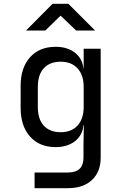

<svg xmlns="http://www.w3.org/2000/svg" viewBox="-20 -805 640 1005"><path d="M161 180V98H336Q417 98 417 20V-50L419 -150H417Q412 -97 372.5 -66Q333 -35 271 -35Q186 -35 137 -90.5Q88 -146 88 -240V-356Q88 -450 137 -505Q186 -560 271 -560Q333 -560 372.5 -529Q412 -498 417 -445H418V-550H507V20Q507 94 461.5 137Q416 180 335 180ZM298 -113Q354 -113 386 -148Q418 -183 418 -245V-350Q418 -412 386 -447Q354 -482 298 -482Q241 -482 209.5 -448Q178 -414 178 -350V-245Q178 -181 209.5 -147Q241 -113 298 -113ZM116 -645 255 -785H338L478 -645H379L297 -723L217 -645Z"/></svg>

Font: Liga JetBrainsMono Nerd Font
Style: Regular
Weight: 400
Designer: Philipp Nurullin, Konstantin Bulenkov
Foundry: JetBrains
Version: Version 2.225; ttfautohint (v1.8.3)